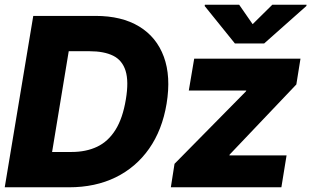

<svg xmlns="http://www.w3.org/2000/svg" viewBox="-25 -795 1321 815"><path d="M268.1 0H70.3L95.2 -149.9H278.8Q340.3 -149.9 387.2 -172.1Q434.1 -194.3 465.1 -243.7Q496.1 -293 509.3 -373.5Q522 -449.7 508.1 -494.4Q494.1 -539.1 455.6 -558.3Q417 -577.6 354.5 -577.6H162.6L188 -727.5H380.4Q491.7 -727.5 565.7 -682.6Q639.6 -637.7 670.4 -554.2Q701.2 -470.7 682.1 -354.5Q663.6 -243.2 607.9 -163.8Q552.2 -84.5 465.8 -42.2Q379.4 0 268.1 0ZM291.5 -727.5 171.4 0H-4.9L116.2 -727.5ZM700.2 0 715.8 -99.6 1019 -407.2 1020.5 -410.6H776.4L799.3 -545.9H1250.5L1232.9 -436.5L949.7 -138.7L948.7 -135.3H1191.4L1169.4 0ZM990.2 -774.9 1047.4 -692.4 1130.9 -774.9H1276.4L1275.4 -769.5L1096.2 -610.4H972.2L843.8 -769.5L844.7 -774.9Z"/></svg>

Font: Inter Tight ExtraBold
Style: Italic
Weight: 800
Italic angle: -9.39999°
Designer: Rasmus Andersson
Foundry: rsms
Version: Version 3.004